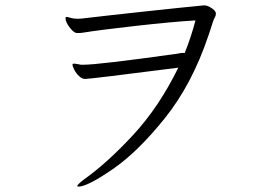

<svg xmlns="http://www.w3.org/2000/svg" viewBox="-20 -690 1040 715"><path d="M708 -614Q622 -609 485 -593.5Q348 -578 293 -569Q284 -567 271 -567Q264 -567 261 -568Q250 -573 237 -591Q224 -609 224 -622Q224 -624 225 -626Q226 -627 228 -627Q231 -627 239.5 -624.5Q248 -622 255 -621L270 -620L285 -621Q369 -631 517 -647Q665 -663 739 -670H741Q753 -670 768.5 -659.5Q784 -649 784 -640Q784 -633 781 -627Q774 -616 764 -581L756 -557Q695 -376 594 -250Q493 -124 399 -59.5Q305 5 272 5Q269 5 269 5L268 2Q268 0 274 -6Q280 -12 285.5 -16Q291 -20 293 -22Q378 -82 475 -186.5Q572 -291 644 -438Q316 -396 297 -396Q286 -396 275 -406Q264 -416 257 -429.5Q250 -443 250 -449Q250 -453 255 -453Q260 -453 267.5 -451.5Q275 -450 281 -449H292Q345 -449 626 -488Q636 -489 645 -491Q654 -493 661 -493H668Q691 -550 708 -614Z"/></svg>

Font: JyunsaiKaai Light
Style: Regular
Weight: 300
Designer: Fontworks Inc.
Version: Version 0.030;April 7, 2024;FontCreator 14.0.0.2901 64-bit